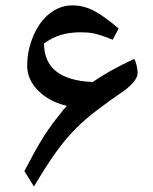

<svg xmlns="http://www.w3.org/2000/svg" viewBox="-20 -677 562 707"><path d="M69.8 -46.9Q106.9 -118.7 132.1 -159.9Q157.2 -201.2 187.5 -240Q217.8 -278.8 226.1 -287.1Q161.1 -302.7 120.6 -343.3Q80.1 -383.8 80.1 -435.1Q80.1 -491.7 103 -545.2Q126 -598.6 163.6 -627.9Q201.2 -657.2 247.1 -657.2Q286.6 -657.2 324.2 -638.2Q361.8 -619.1 417 -571.8L395 -530.8Q346.7 -549.8 325.4 -554Q304.2 -558.1 277.8 -558.1Q237.3 -558.1 205.6 -548.8Q173.8 -539.6 142.1 -517.1Q142.1 -382.3 321.8 -375Q382.8 -418 474.1 -460Q479.5 -452.6 483.2 -436Q486.8 -419.4 486.8 -408.2Q486.8 -375 418.5 -330.1Q392.6 -313 342 -274.9Q291.5 -236.8 255.9 -200.4Q220.2 -164.1 185.5 -115.7Q150.9 -67.4 105 9.8Z"/></svg>

Font: Droid Persian Naskh
Style: Regular
Weight: 400
Designer: Pascal Zoghbi
Foundry: Ascender Corporation
Version: Version 1.00